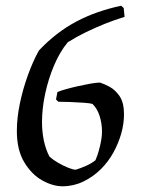

<svg xmlns="http://www.w3.org/2000/svg" viewBox="-20 -640 496 672"><path d="M199 12Q165 12 128 -8.5Q91 -29 65 -72Q39 -115 39 -182Q39 -227 49.5 -277.5Q60 -328 77.5 -376.5Q95 -425 116 -463Q146 -495 179 -520.5Q212 -546 248 -565Q284 -584 323 -597.5Q362 -611 404 -620L413 -612L416 -581Q380 -570 346.5 -556.5Q313 -543 281 -527.5Q249 -512 217 -492Q189 -458 169 -410.5Q149 -363 138 -311.5Q127 -260 127 -213Q127 -179 133.5 -148Q140 -117 153 -92Q165 -81 183 -70.5Q201 -60 218.5 -53Q236 -46 245 -46Q262 -51 281 -59.5Q300 -68 314 -79Q321 -95 326 -113Q331 -131 334 -148Q337 -165 337 -179Q337 -207 329 -233Q321 -259 304 -276Q295 -279 272 -280.5Q249 -282 224.5 -283Q200 -284 184 -284L176 -292L181 -318Q193 -323 213 -328.5Q233 -334 255.5 -339Q278 -344 298 -347.5Q318 -351 330 -351Q343 -347 363 -336.5Q383 -326 398.5 -303.5Q414 -281 414 -240Q414 -206 404 -171.5Q394 -137 376.5 -105.5Q359 -74 334 -49Q306 -21 271.5 -4.5Q237 12 199 12Z"/></svg>

Font: Labrada
Style: Italic
Weight: 400
Italic angle: -7°
Designer: Mercedes Jáuregui
Foundry: Omnibus-Type Team
Version: Version 1.000